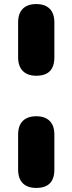

<svg xmlns="http://www.w3.org/2000/svg" viewBox="-20 -734 356 943"><path d="M158 -362Q115 -362 92 -385.5Q69 -409 69 -452V-624Q69 -668 92 -691Q115 -714 158 -714Q201 -714 224 -691Q247 -668 247 -624V-452Q247 -362 158 -362ZM158 189Q115 189 92 166Q69 143 69 99V-73Q69 -117 92 -140Q115 -163 158 -163Q201 -163 224 -140Q247 -117 247 -73V99Q247 189 158 189Z"/></svg>

Font: Chiron GoRound TC H
Style: Regular
Weight: 900
Designer: Ryoko NISHIZUKA 西塚涼子 (kana, bopomofo & ideographs); Paul D. Hunt (Latin, Greek & Cyrillic); Sandoll Communications 산돌커뮤니
Foundry: Adobe
Version: Version 1.000;hotconv 1.1.1;makeotfexe 2.6.0